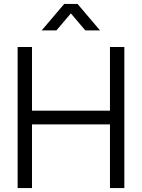

<svg xmlns="http://www.w3.org/2000/svg" viewBox="-20 -960 725 980"><path d="M193 -805 307.7 -940H375.7L490.3 -805H415.3L341.7 -891.7L268 -805ZM70 0V-720H143.3V-395.3H541.3V-720H614.7V0H541.3V-325H143.3V0Z"/></svg>

Font: Manrope ExtraLight
Style: Regular
Weight: 200
Designer: Mikhail Sharanda
Foundry: Mikhail Sharanda
Version: Version 4.505